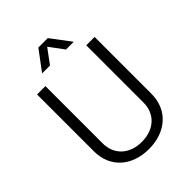

<svg xmlns="http://www.w3.org/2000/svg" viewBox="-252 -1020 1154 1154"><g transform="rotate(-45 325.0 -443.0)"><path d="M192 -768H259L327 -860L395 -768H461L366 -894H286ZM325 8C471 8 570 -81 570 -216V-700H499V-213C499 -117 430 -53 325 -53C221 -53 152 -117 152 -213V-700H81V-216C81 -81 179 8 325 8Z"/></g></svg>

Font: Arthouse Owned
Style: Regular
Weight: 400
Designer: Jeremy Tribby
Foundry: Tribby Type
Version: Version 1.000;PS 001.000;hotconv 1.0.88;makeotf.lib2.5.64775